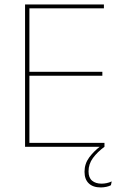

<svg xmlns="http://www.w3.org/2000/svg" viewBox="-20 -659 547 862"><path d="M92.5 0V-639H112V0ZM99 0V-17.5H449V0ZM102.5 -319V-336.5H439.5V-319ZM98 -621.5V-639H446.5V-621.5ZM432.5 182.5Q397.5 182.5 378.5 164.2Q359.5 146 359.5 112.5V112Q359.5 76.5 380.2 48.2Q401 20 431.5 -3L449 -2V0Q417 23.5 397.2 50.5Q377.5 77.5 377.5 110V111Q377.5 139 393.5 152.2Q409.5 165.5 435.5 165.5Q447 165.5 458.2 163.2Q469.5 161 481.5 155.5L478 172.5Q470.5 177 457.5 179.8Q444.5 182.5 432.5 182.5Z"/></svg>

Font: Anek Latin Medium Thin
Style: Regular
Weight: 250
Version: Version 1.003